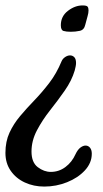

<svg xmlns="http://www.w3.org/2000/svg" viewBox="-58 -687 378 707"><path d="M203 -570Q186 -570 176 -573Q166 -576 166 -594Q166 -627 192 -647Q218 -667 246 -667Q261 -667 264.5 -662.5Q268 -658 268 -649Q268 -639 264.5 -627.5Q261 -616 256 -596Q252 -577 236 -573.5Q220 -570 203 -570ZM105 0Q66 0 33.5 -15Q1 -30 -18.5 -58Q-38 -86 -38 -124Q-38 -166 -23 -198.5Q-8 -231 16 -259.5Q40 -288 68 -317Q96 -346 123 -381Q150 -416 169 -462Q173 -471 182 -477Q191 -483 200 -483Q209 -483 215.5 -476.5Q222 -470 222 -455Q222 -449 220.5 -442Q219 -435 217 -427Q206 -390 180.5 -353.5Q155 -317 126.5 -281Q98 -245 78 -207Q58 -169 58 -129Q58 -89 81 -71.5Q104 -54 129 -54Q159 -54 183 -72Q207 -90 220 -119Q228 -136 238 -143.5Q248 -151 257 -151Q267 -151 273.5 -143Q280 -135 280 -121Q280 -87 254.5 -59.5Q229 -32 189 -16Q149 0 105 0Z"/></svg>

Font: Solitreo
Style: Regular
Weight: 400
Designer: Nathan Gross, Bryan Kirschen, Binghamton University
Foundry: Eli Heuer
Version: Version 1.100; ttfautohint (v1.8.4.7-5d5b)